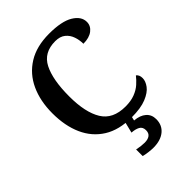

<svg xmlns="http://www.w3.org/2000/svg" viewBox="-274 -841 1198 1198"><g transform="rotate(-45 325.0 -242.0)"><path d="M388 10Q277 10 203.5 -36Q130 -82 93 -164.5Q56 -247 56 -358Q56 -466 94 -548.5Q132 -631 207 -677.5Q282 -724 393 -724Q503 -724 557.5 -691Q612 -658 612 -609Q612 -574 582 -551Q552 -528 500 -528Q500 -560 489.5 -591.5Q479 -623 454 -643.5Q429 -664 387 -664Q286 -664 245.5 -584.5Q205 -505 205 -358Q205 -217 251.5 -141Q298 -65 409 -65Q457 -65 492 -78.5Q527 -92 551 -113.5Q575 -135 592 -157Q610 -144 610 -115Q610 -88 588.5 -59Q567 -30 518 -10Q469 10 388 10ZM350 240Q334 240 309 237Q284 234 266 229V171Q305 179 334 179Q363 179 379 167Q395 155 395 130Q395 101 374 89.5Q353 78 320 76L341 -9H395L385 34Q434 38 461.5 62Q489 86 489 126Q489 179 451.5 209.5Q414 240 350 240Z"/></g></svg>

Font: Noto Serif Tibetan SemiBold
Style: Regular
Weight: 600
Designer: Monotype Design Team
Foundry: Monotype Imaging Inc.
Version: Version 2.103; ttfautohint (v1.8.4.7-5d5b)